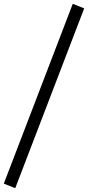

<svg xmlns="http://www.w3.org/2000/svg" viewBox="-27 -739 462 1008"><path d="M415 -695 53 249 -7 225 355 -719Z"/></svg>

Font: Strong
Style: Regular
Weight: 400
Designer: Roman Shchyukin (Gaslight Type Foundry)
Foundry: Cyreal (www.cyreal.org)
Version: Version 1.001